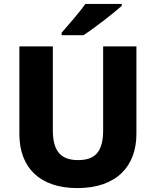

<svg xmlns="http://www.w3.org/2000/svg" viewBox="-20 -1002 796 981"><path d="M602 -972V-982H416C385 -937 327 -872 295 -835V-822H406C459 -856 560 -934 602 -972ZM677 -318V-765H507V-337C507 -230 469 -184 379 -184C294 -184 250 -226 250 -336V-765H79V-317C79 -146 183 -41 375 -41C578 -41 677 -155 677 -318Z"/></svg>

Font: Noto Sans Tamil UI ExtraBold
Style: Regular
Weight: 800
Designer: Jelle Bosma - Monotype Design Team
Foundry: Monotype Imaging Inc.
Version: Version 2.004